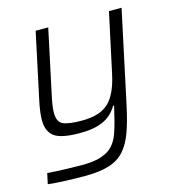

<svg xmlns="http://www.w3.org/2000/svg" viewBox="-107 -601 822 898"><g transform="rotate(-15 304.0 -152.0)"><path d="M195 206Q149 206 98.5 204Q48 202 16 198L27 147Q72 150 117 151.5Q162 153 194 153Q252 153 288 141Q324 129 344 107Q364 85 375 55Q386 25 395 -11Q399 -28 403 -44.5Q407 -61 411 -77H406Q392 -53 370.5 -34.5Q349 -16 313.5 -5Q278 6 223 6Q134 6 100.5 -18.5Q67 -43 67 -98Q67 -136 79 -191L147 -510H208L144 -210Q137 -179 133.5 -156Q130 -133 130 -117Q130 -72 157.5 -60Q185 -48 249 -48Q335 -48 377.5 -88Q420 -128 440 -222L502 -510H563L468 -65Q452 10 433.5 61.5Q415 113 386.5 145Q358 177 312 191.5Q266 206 195 206Z"/></g></svg>

Font: Saira Light
Style: Italic
Weight: 300
Italic angle: -12°
Designer: Hector Gatti with collaboration of the Omnibus-Type team
Foundry: Omnibus-Type
Version: Version 1.100; ttfautohint (v1.8.3)